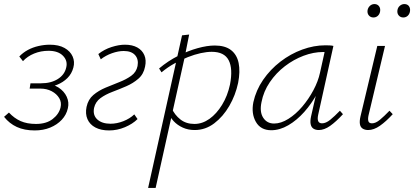

<svg xmlns="http://www.w3.org/2000/svg" viewBox="-29 -636 2038 945"><path d="M142 6Q91 6 54 -11Q17 -28 -9 -61L15 -82Q41 -54 72.5 -40Q104 -26 148 -26Q199 -26 230 -50Q261 -74 269 -107Q275 -132 262.5 -153Q250 -174 225.5 -187Q201 -200 169 -200H117L121 -226H173Q222 -226 255.5 -247Q289 -268 297 -304Q305 -337 281 -361.5Q257 -386 210 -386Q172 -386 139 -372.5Q106 -359 84 -335L66 -358Q84 -377 108 -390Q132 -403 160.5 -409.5Q189 -416 216 -416Q260 -416 288.5 -400Q317 -384 328.5 -358Q340 -332 332 -303Q324 -273 303 -252Q282 -231 252.5 -219Q223 -207 186 -207L188 -224Q230 -224 258.5 -205.5Q287 -187 299.5 -159.5Q312 -132 305 -103Q298 -71 275 -46.5Q252 -22 218 -8Q184 6 142 6Z M508 6Q468 6 440.5 -8.5Q413 -23 401.5 -49.5Q390 -76 397 -110Q405 -147 430.5 -168.5Q456 -190 490.5 -204.5Q525 -219 558.5 -232Q592 -245 617 -263Q642 -281 648 -311Q654 -344 636 -364.5Q618 -385 580 -385Q553 -385 522 -374Q491 -363 467 -344L455 -370Q484 -393 520 -404.5Q556 -416 586 -416Q622 -416 646.5 -402.5Q671 -389 681.5 -364.5Q692 -340 685 -308Q678 -271 652 -248.5Q626 -226 592.5 -211.5Q559 -197 524.5 -184Q490 -171 465.5 -153Q441 -135 434 -105Q427 -69 450 -48Q473 -27 515 -27Q546 -27 578 -39.5Q610 -52 632 -73L648 -50Q624 -26 586 -10Q548 6 508 6Z M700 289 867 -462 902 -466 879 -350 737 289ZM929 4Q897 4 870.5 -8Q844 -20 825.5 -40Q807 -60 798 -86L816 -103Q831 -70 859 -48Q887 -26 928 -26Q967 -26 1002 -51Q1037 -76 1064 -120Q1091 -164 1103 -220Q1118 -298 1096.5 -339.5Q1075 -381 1013 -381Q989 -381 959 -374.5Q929 -368 896 -355Q863 -342 829.5 -323.5Q796 -305 766 -280L754 -299Q798 -336 847.5 -361Q897 -386 944 -399Q991 -412 1028 -412Q1079 -412 1108 -389.5Q1137 -367 1145.5 -326Q1154 -285 1143 -228Q1130 -167 1099.5 -114.5Q1069 -62 1025.5 -29Q982 4 929 4Z M1306 5Q1254 5 1230.5 -36Q1207 -77 1218 -133Q1231 -192 1266 -243Q1301 -294 1351 -332.5Q1401 -371 1458.5 -392Q1516 -413 1572 -413Q1584 -413 1594 -412.5Q1604 -412 1612 -410L1537 -71Q1528 -29 1556 -29Q1575 -29 1596.5 -46.5Q1618 -64 1644 -91L1659 -74Q1625 -37 1596 -16.5Q1567 4 1540 4Q1524 4 1513.5 -3Q1503 -10 1500 -25Q1497 -40 1502 -63L1543 -243L1570 -277Q1559 -226 1532 -176Q1505 -126 1468.5 -85Q1432 -44 1390 -19.5Q1348 5 1306 5ZM1320 -28Q1354 -28 1390.5 -51Q1427 -74 1458.5 -111Q1490 -148 1513.5 -192Q1537 -236 1546 -278L1572 -395L1592 -378Q1587 -379 1578 -379.5Q1569 -380 1561 -380Q1514 -380 1465 -361.5Q1416 -343 1373 -310Q1330 -277 1299 -231.5Q1268 -186 1258 -133Q1248 -85 1266.5 -56.5Q1285 -28 1320 -28Z M1783 4Q1767 4 1756 -3Q1745 -10 1742.5 -25Q1740 -40 1745 -62L1828 -410H1866L1785 -69Q1781 -51 1784 -40Q1787 -29 1802 -29Q1820 -29 1841 -46.5Q1862 -64 1888 -91L1904 -74Q1871 -38 1841 -17Q1811 4 1783 4ZM1809 -550Q1795 -550 1786.5 -560Q1778 -570 1780 -585Q1782 -598 1791.5 -607Q1801 -616 1814 -616Q1828 -616 1836 -606Q1844 -596 1842 -581Q1840 -567 1831 -558.5Q1822 -550 1809 -550ZM1956 -550Q1942 -550 1933.5 -560Q1925 -570 1927 -585Q1929 -599 1939 -607.5Q1949 -616 1961 -616Q1976 -616 1983.5 -606Q1991 -596 1989 -581Q1987 -567 1978 -558.5Q1969 -550 1956 -550Z"/></svg>

Font: Ysabeau Office ExtraLight
Style: Italic
Weight: 250
Italic angle: -12°
Designer: Christian Thalmann (Catharsis Fonts)
Version: Version 2.001;gftools[0.9.30]; featfreeze: tnum,lnum,ss02